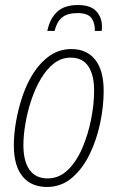

<svg xmlns="http://www.w3.org/2000/svg" viewBox="-20 -733 468 763"><path d="M167 10Q104 10 69.5 -32Q35 -74 35 -156Q35 -200 44 -251.5Q53 -303 70.5 -354Q88 -405 115.5 -446.5Q143 -488 180 -513Q217 -538 264 -538Q325 -538 358.5 -495.5Q392 -453 392 -372Q392 -310 378 -243.5Q364 -177 336 -119.5Q308 -62 265.5 -26Q223 10 167 10ZM169 -24Q215 -24 249.5 -57.5Q284 -91 307 -144.5Q330 -198 342 -258.5Q354 -319 354 -373Q354 -435 331 -469.5Q308 -504 261 -504Q224 -504 194.5 -481Q165 -458 142.5 -420Q120 -382 104.5 -335.5Q89 -289 81 -242Q73 -195 73 -156Q73 -92 97.5 -58Q122 -24 169 -24ZM168 -610Q178 -659 207 -686Q236 -713 289 -713Q340 -713 362.5 -688.5Q385 -664 385 -629Q385 -623 385 -618.5Q385 -614 384 -610H357Q358 -640 344 -660.5Q330 -681 288 -681Q247 -681 226 -663Q205 -645 197 -610Z"/></svg>

Font: Noto Sans Condensed ExtraLight
Style: Italic
Weight: 200
Width: 3
Italic angle: -12°
Designer: Monotype Design Team
Foundry: Monotype Imaging Inc.
Version: Version 2.013; ttfautohint (v1.8.4.7-5d5b)